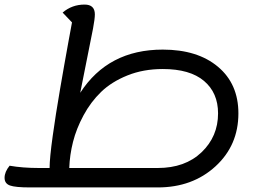

<svg xmlns="http://www.w3.org/2000/svg" viewBox="-42 -795 1130 840"><path d="M90 25Q25 25 1.5 16.5Q-22 8 -22 -17Q-22 -43 0 -70Q57 -60 129 -60H175Q175 -82 178.5 -117.5Q182 -153 189 -203Q196 -253 203 -297.5Q210 -342 221 -406.5Q232 -471 239 -510Q246 -549 257.5 -613Q269 -677 273 -697L232 -740Q273 -775 328 -775Q373 -775 373 -732Q373 -713 365 -670Q357 -627 339.5 -542Q322 -457 309 -389Q431 -578 670 -578Q822 -578 911.5 -503Q1001 -428 1001 -299Q1001 -159 900.5 -67Q800 25 648 25ZM670 -493Q585 -493 515.5 -465Q446 -437 400.5 -393Q355 -349 323.5 -290.5Q292 -232 277.5 -174.5Q263 -117 261 -60H648Q768 -60 840 -129Q912 -198 912 -299Q912 -389 850.5 -441Q789 -493 670 -493Z"/></svg>

Font: Lemonada Light
Style: Regular
Weight: 300
Designer: Mohamed Gaber (Arabic), Eduardo Tunni (Latin)
Foundry: Kief Type Foundry
Version: Version 4.004